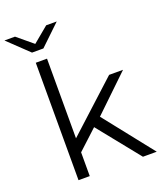

<svg xmlns="http://www.w3.org/2000/svg" viewBox="-197 -1035 959 1140"><g transform="rotate(-20 283.0 -465.0)"><path d="M155.2 -136.4 156.9 -226.7 483.6 -525.5H571.5L340.3 -303.6L299.9 -270.1ZM99.1 0V-742H170.1V0ZM506.2 0 286.8 -272.8 333.4 -328.5 593.4 0ZM98.8 -806.3 -30.6 -929.9H36.1L162.6 -824.9H106.7L233.2 -929.9H299.8L170.5 -806.3Z"/></g></svg>

Font: Montserrat Alternates Thin
Style: Regular
Weight: 100
Designer: Julieta Ulanovsky
Foundry: Julieta Ulanovsky
Version: Version 9.000